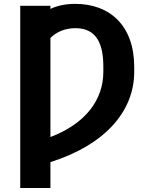

<svg xmlns="http://www.w3.org/2000/svg" viewBox="-20 -757 788 982"><path d="M237.9 -727.3H83.5V204.5H237.9V72.1C509.9 -13.5 666.2 -182.2 666.5 -389.2V-414.8C666.5 -625.7 541.9 -737.2 365.1 -737.2C313.2 -737.2 270.6 -727.3 237.9 -711.3ZM237.9 -56.1V-562.9C268.8 -593.8 312.1 -612.9 366.1 -612.9C479.8 -612.9 508.5 -523.1 508.5 -416.2V-389.2C508.2 -247.5 419 -125 237.9 -56.1Z"/></svg>

Font: Karasuma Gothic
Style: Bold
Weight: 700
Designer: Rasmus Andersson / Ryoko Nishizuka
Foundry: Genbu
Version: Version 1.00